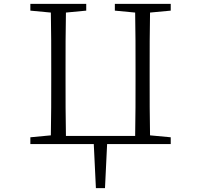

<svg xmlns="http://www.w3.org/2000/svg" viewBox="-20 -745 1040 993"><path d="M574 -690 679 -680C681 -585 681 -488 681 -390V-335C681 -237 681 -139 679 -42H321C319 -138 319 -236 319 -335V-390C319 -488 319 -584 321 -680L426 -690V-725H137V-690L243 -680C245 -585 245 -488 245 -390V-335C245 -238 245 -141 243 -45L137 -35V0H465L476 228H523L534 0H863V-35L756 -45C754 -140 754 -237 754 -335V-390C754 -488 754 -584 756 -680L863 -690V-725H574Z"/></svg>

Font: Kiri Minchoo Light
Style: Regular
Weight: 300
Designer: Ryoko NISHIZUKA 西塚涼子 (kana & ideographs); Frank Grießhammer (Latin, Greek & Cyrillic);
akenotsuki.com/eyeben/fonts/ (U+
Foundry: Adobe
akenotsuki.com/eyeben/fonts/
Version: Version 4.002;hotconv 1.0.119;makeotfexe 2.5.65604